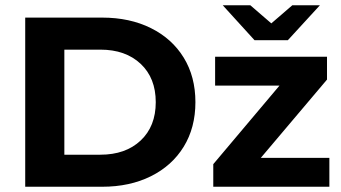

<svg xmlns="http://www.w3.org/2000/svg" viewBox="-20 -711 1299 731"><path d="M76 -644H369Q474 -644 554.5 -604Q635 -564 679.5 -491.5Q724 -419 724 -322Q724 -225 679.5 -152.5Q635 -80 554.5 -40Q474 0 369 0H76ZM362 -122Q458 -122 515.5 -176Q573 -230 573 -322Q573 -414 515.5 -468Q458 -522 362 -522H225V-122ZM1234 -110V0H792V-86L1044 -385H799V-495H1225V-408L973 -110ZM1198 -691 1076 -558H949L828 -691H933L1013 -622L1093 -691Z"/></svg>

Font: Montserrat Ace
Style: Bold
Weight: 700
Designer: Julieta Ulanovsky
Foundry: Julieta Ulanovsky
Version: Version 1